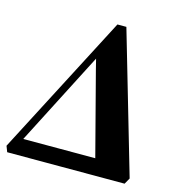

<svg xmlns="http://www.w3.org/2000/svg" viewBox="-126 -845 889 944"><g transform="rotate(15 319.0 -373.5)"><path d="M-5 0 -16.5 -30 356 -747H401.5L610 -31L592.5 0ZM298 -557.5 272 -507 26.5 -29 25 -83.5H498.5L431.5 -43L311.5 -503.5Z"/></g></svg>

Font: Merriweather 144pt ExtraBold
Style: Italic
Weight: 800
Italic angle: -7.8°
Version: Version 2.101